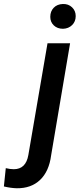

<svg xmlns="http://www.w3.org/2000/svg" viewBox="-139 -750 408 984"><path d="M220.2 -528.3 123 46.4Q112.3 128.4 66.4 172.1Q20.5 215.8 -53.2 214.8Q-84.5 213.9 -119.1 205.6L-109.4 111.8Q-86.9 117.2 -68.4 117.2Q-6.3 117.2 6.3 44.4L104.5 -528.3ZM118.7 -663.6Q118.7 -691.9 136.2 -710.2Q153.8 -728.5 183.1 -729.5Q211.4 -730.5 230.2 -712.6Q249 -694.8 249 -667.5Q249 -639.6 230.7 -621.6Q212.4 -603.5 184.1 -602.5Q154.8 -602.5 136.7 -619.9Q118.7 -637.2 118.7 -663.6Z"/></svg>

Font: Roboto Medium
Style: Italic
Weight: 500
Italic angle: -12°
Designer: Google
Version: Version 2.134; 2016